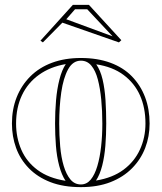

<svg xmlns="http://www.w3.org/2000/svg" viewBox="-20 -753 663 788"><path d="M312 -515Q380 -515 433 -495.5Q486 -476 521.5 -439.5Q557 -403 575.5 -354Q594 -305 594 -246Q594 -193 576 -146Q558 -99 522 -62.5Q486 -26 433.5 -5.5Q381 15 312 15Q240 15 187 -5.5Q134 -26 98.5 -62.5Q63 -99 46 -146Q29 -193 29 -246Q29 -305 48.5 -354Q68 -403 104.5 -439.5Q141 -476 193.5 -495.5Q246 -515 312 -515ZM312 -504Q279 -504 259.5 -468.5Q240 -433 231.5 -374.5Q223 -316 223 -246Q223 -198 227 -152.5Q231 -107 241.5 -72Q252 -37 269 -16.5Q286 4 312 4Q336 4 352.5 -16Q369 -36 379.5 -71.5Q390 -107 395 -152Q400 -197 400 -246Q400 -298 395.5 -344.5Q391 -391 381.5 -427Q372 -463 355 -483.5Q338 -504 312 -504ZM46 -246Q46 -188 67.5 -138.5Q89 -89 134 -55.5Q179 -22 249 -11Q233 -35 223 -72.5Q213 -110 209.5 -155Q206 -200 206 -246Q206 -295 210 -341.5Q214 -388 224 -427Q234 -466 250 -490Q186 -479 140 -446Q94 -413 70 -362Q46 -311 46 -246ZM577 -246Q577 -311 554.5 -361.5Q532 -412 487 -445.5Q442 -479 375 -489Q392 -465 401 -427Q410 -389 413 -342Q416 -295 416 -246Q416 -200 412.5 -155.5Q409 -111 399.5 -73.5Q390 -36 374 -12Q442 -23 487 -56.5Q532 -90 554.5 -139.5Q577 -189 577 -246ZM156 -579 146 -586 279 -733H345L478 -588L468 -579L236 -660ZM442 -604 338 -715H288L252 -674L439 -605Z"/></svg>

Font: Kalnia Glaze Thin SemiBold
Style: Regular
Weight: 600
Version: Version 1.110